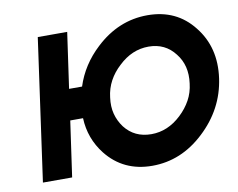

<svg xmlns="http://www.w3.org/2000/svg" viewBox="-78 -815 1154 932"><g transform="rotate(-10 498.5 -349.0)"><path d="M682 -560Q764 -560 812 -497Q836 -467 845 -430Q854 -393 848 -349Q843 -305 823 -268.5Q803 -232 770 -201Q704 -139 623 -139Q540 -139 492 -201Q469 -232 459.5 -268.5Q450 -305 456 -349Q461 -393 481 -430Q501 -467 534 -497Q600 -560 682 -560ZM703 -711Q560 -711 447 -605Q364 -528 331 -425H267L306 -699H161L63 1H207L246 -273H309Q313 -172 375 -93Q459 13 601 13Q744 13 857 -93Q972 -200 993 -349Q1014 -499 929 -605Q846 -711 703 -711Z"/></g></svg>

Font: Unageo
Style: ExtraBold-Italic
Weight: 800
Designer: Richard Sepsi
Foundry: Richard Sepsi
Version: Version 2.000